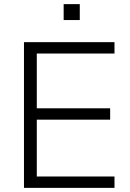

<svg xmlns="http://www.w3.org/2000/svg" viewBox="-20 -909 630 929"><path d="M96 0V-705H534V-650H158V-385H513V-330H158V-55H534V0ZM288 -812V-889H366V-812Z"/></svg>

Font: Nunito Sans 11pt Light
Style: Regular
Weight: 300
Version: Version 3.101;gftools[0.9.27]